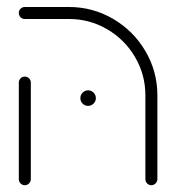

<svg xmlns="http://www.w3.org/2000/svg" viewBox="-20 -539 516 563"><path d="M35.2 -13.7V-296.7Q35.2 -304.1 40.4 -309.3Q45.6 -314.4 52.6 -314.4Q60 -314.4 65.2 -309.3Q70.4 -304.1 70.4 -296.7V-13.7Q70.4 -6.7 65.2 -1.3Q60 4.1 52.6 4.1Q45.6 4.1 40.4 -1.1Q35.2 -6.3 35.2 -13.7ZM423.7 4.1Q416.7 4.1 411.5 -1.1Q406.3 -6.3 406.3 -13.7V-259.3Q406.3 -320 376.1 -371.5Q345.9 -423 294.4 -453.1Q243 -483.3 182.2 -483.3H52.6Q45.2 -483.3 40.2 -488.5Q35.2 -493.7 35.2 -501.1Q35.2 -508.5 40.4 -513.5Q45.6 -518.5 52.6 -518.5H182.2Q252.2 -518.5 311.9 -483.5Q371.5 -448.5 406.5 -388.9Q441.5 -329.3 441.5 -259.3V-13.7Q441.5 -6.7 436.3 -1.3Q431.1 4.1 423.7 4.1ZM215.6 -251.1Q215.6 -260.4 222.2 -267.2Q228.9 -274.1 238.1 -274.1Q247.8 -274.1 254.4 -267.4Q261.1 -260.7 261.1 -251.1Q261.1 -241.9 254.3 -235.2Q247.4 -228.5 238.1 -228.5Q228.9 -228.5 222.2 -235.2Q215.6 -241.9 215.6 -251.1Z"/></svg>

Font: 26F Galaxy Hebrew Light
Style: Regular
Weight: 300
Designer: C₂₉H₂₅N₃O₅
Version: Version 1.000